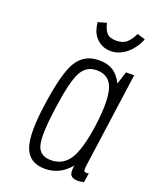

<svg xmlns="http://www.w3.org/2000/svg" viewBox="-138 -800 709 887"><g transform="rotate(20 216.5 -356.0)"><path d="M393 -537 373 -475Q354 -513 327 -530Q300 -547 258 -547Q185 -547 149 -487.5Q113 -428 91 -267Q69 -117 92.5 -53.5Q116 10 192 10Q228 10 258.5 -4.5Q289 -19 316 -51Q310 -16 319 -3Q328 10 354 10Q362 10 368.5 9Q375 8 384 6L391 -40Q386 -38 383.5 -38Q381 -38 379 -38Q368 -38 367 -46.5Q366 -55 368 -70L433 -537ZM345 -259Q328 -137 296 -87Q264 -37 205 -37Q149 -37 136.5 -85Q124 -133 143 -270Q162 -406 187 -453Q212 -500 263 -500Q325 -500 343.5 -443.5Q362 -387 345 -259ZM292 -605Q315 -605 335.5 -614Q356 -623 372.5 -637.5Q389 -652 402 -671Q415 -690 422 -710L383 -722Q369 -693 351 -676Q333 -659 299 -659Q266 -659 252 -676Q238 -693 232 -722L190 -710Q192 -690 198.5 -671Q205 -652 218 -637.5Q231 -623 249.5 -614Q268 -605 292 -605Z"/></g></svg>

Font: Secuela Light
Style: Italic
Weight: 300
Italic angle: -8°
Designer: Fernando Haro
Foundry: deFharo
Version: Version 1.708